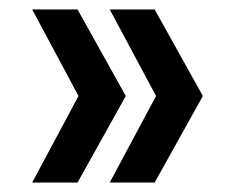

<svg xmlns="http://www.w3.org/2000/svg" viewBox="-20 -454 487 406"><path d="M307 -434 409 -251 307 -68H212L310 -251L212 -434ZM144 -434 246 -251 144 -68H48L146 -251L48 -434Z"/></svg>

Font: Instrument Sans Condensed SemiBold
Style: Regular
Weight: 600
Width: 3
Designer: Rodrigo Fuenzalida
Foundry: fragTYPE
Version: Version 1.000;gftools[0.9.28]